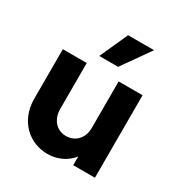

<svg xmlns="http://www.w3.org/2000/svg" viewBox="-151 -719 789 840"><g transform="rotate(30 243.0 -299.0)"><path d="M190.3 -470.8H285.4L385.4 -612.5H254.2ZM206.9 13.9C256.2 13.9 300.7 -6.2 330.6 -43.8V0H440.3V-416.7H319.4V-181.9C319.4 -125 280.6 -94.4 238.9 -94.4C187.5 -94.4 158.3 -136.8 158.3 -183.3V-416.7H37.5V-167.4C37.5 -52.1 118.8 13.9 206.9 13.9Z"/></g></svg>

Font: Afacad
Style: Bold
Weight: 700
Designer: Kristian Moeller
Foundry: Dicotype
Version: Version 1.000